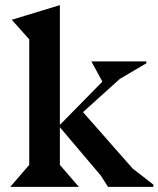

<svg xmlns="http://www.w3.org/2000/svg" viewBox="-20 -730 619 750"><path d="M213.9 -710V-242.2L379.9 -411.1L336.9 -490.2H551.8V-482.9L448.2 -421.9L304.2 -292L498 -71.8L579.1 -8.8V0H401.9L374 -43.9L213.9 -232.9V-85.9L288.1 0H20L94.2 -85.9V-576.2L25.9 -652.8Z"/></svg>

Font: Bluu Next
Style: Bold
Weight: 700
Designer: Jean-Baptiste Morizot, Igor Stepanchenko (Cyrillic)
Foundry: Igor Stepanchenko
Version: Version 1.005